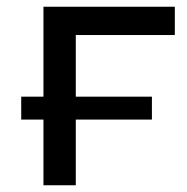

<svg xmlns="http://www.w3.org/2000/svg" viewBox="-20 -550 556 570"><path d="M109 -195V0H205V-195H431V-263H205V-446H499V-530H109V-263H43V-195Z"/></svg>

Font: Malon Grotesk Med
Style: Regular
Weight: 500
Designer: Julieta Ulanovsky
Foundry: Julieta Ulanovsky
Version: Version 7.200